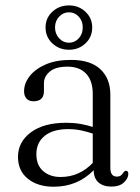

<svg xmlns="http://www.w3.org/2000/svg" viewBox="-20 -680 516 710"><path d="M46.5 -100Q46.5 -155 94 -190.5Q141.5 -226 225 -226Q252.5 -226 277.2 -221.8Q302 -217.5 323 -210.5V-332.5Q323 -381.5 298.5 -407.5Q274 -433.5 229.5 -433.5Q185.5 -433.5 164 -415.2Q142.5 -397 142.5 -372.5V-343Q142.5 -305.5 103.5 -305.5Q87 -305.5 78 -315.5Q69 -325.5 69 -342.5Q69 -372 89.8 -398.5Q110.5 -425 149.2 -441.8Q188 -458.5 242.5 -458.5Q314.5 -458.5 351.2 -424Q388 -389.5 388 -330.5V-59.5Q388 -27 412 -27Q421.5 -27 427 -31.2Q432.5 -35.5 436 -41.5Q441 -48.5 445.5 -48.5Q454.5 -48.5 454.5 -37Q454.5 -20.5 438.2 -5.2Q422 10 392.5 10Q361.5 10 344 -5.5Q326.5 -21 326.5 -50.5Q266.5 10.5 178.5 10.5Q119.5 10.5 83 -19Q46.5 -48.5 46.5 -100ZM114.5 -110Q114.5 -69 139.8 -47.2Q165 -25.5 204 -25.5Q273 -25.5 323 -77.5V-186Q302.5 -193 280 -197.8Q257.5 -202.5 232 -202.5Q176.5 -202.5 145.5 -177.8Q114.5 -153 114.5 -110ZM235 -496Q199 -496 173.8 -519.5Q148.5 -543 148.5 -578.5Q148.5 -613.5 173.8 -636.8Q199 -660 235 -660Q271 -660 296 -636.5Q321 -613 321 -578.5Q321 -543 296 -519.5Q271 -496 235 -496ZM235 -634.5Q214 -634.5 198.8 -618.5Q183.5 -602.5 183.5 -578.5Q183.5 -554.5 198.8 -538.2Q214 -522 235 -522Q256.5 -522 271.2 -538.2Q286 -554.5 286 -578.5Q286 -602.5 271.2 -618.5Q256.5 -634.5 235 -634.5Z"/></svg>

Font: Fraunces 72pt Soft Light
Style: Regular
Weight: 300
Version: Version 1.000;[b76b70a41]